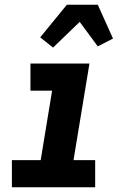

<svg xmlns="http://www.w3.org/2000/svg" viewBox="-20 -787 540 807"><path d="M30 0V-114H151L199 -406H108V-520H356L289 -114H380V0ZM203 -587 149 -630 261 -767H391L455 -625L391 -592L315 -695Z"/></svg>

Font: Iosevka Heavy Oblique
Style: Regular
Weight: 900
Italic angle: -9°
Monospace: yes
Designer: Belleve Invis
Foundry: Belleve Invis
Version: Version 32.5.0; ttfautohint (v1.8.4)